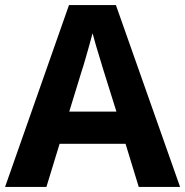

<svg xmlns="http://www.w3.org/2000/svg" viewBox="-20 -737 730 757"><path d="M527 0 475 -170H215L163 0H0L252 -717H437L690 0ZM387 -463Q382 -480 374 -506Q366 -532 358 -559Q350 -586 345 -606Q340 -586 331.5 -556.5Q323 -527 315.5 -500.5Q308 -474 304 -463L253 -297H439Z"/></svg>

Font: Noto Sans Javanese
Style: Regular
Weight: 400
Designer: Monotype Design Team
Foundry: Monotype Imaging Inc.
Version: Version 2.004